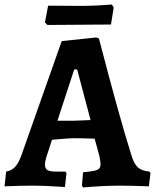

<svg xmlns="http://www.w3.org/2000/svg" viewBox="-30 -818 683 846"><path d="M331 0 336 -59Q370 -62 385.5 -65.5Q401 -69 407 -75.5Q413 -82 413 -95Q413 -107 408 -130L387 -207Q335 -209 295 -209Q277 -209 220 -204L199 -202L174 -125Q168 -103 168 -94Q168 -76 178.5 -69Q189 -62 215 -62H258L263 -55L256 6Q171 0 110 0Q59 0 -10 3L-3 -62Q20 -66 35 -81Q50 -96 63 -130L242 -637L395 -653L406 -648Q498 -294 550 -131Q561 -95 578 -80Q595 -65 629 -62L633 -55L626 3Q545 0 504 0Q423 0 336 8ZM295 -286Q306 -286 369 -289L310 -512H297L223 -286ZM168 -719 182 -793 336 -792Q384 -792 463 -798L471 -785L459 -710L318 -709L179 -708Z"/></svg>

Font: Alegreya
Style: Bold
Weight: 700
Designer: Juan Pablo del Peral
Foundry: Huerta Tipografica
Version: Version 2.008; ttfautohint (v1.8)